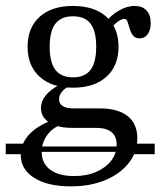

<svg xmlns="http://www.w3.org/2000/svg" viewBox="-35 -447 570 659"><path d="M78.2 74.2V55.6H399.2L392.7 74.2ZM-15.3 82.3V46H78.2V82.3ZM391.1 82.3 404.8 46H496V82.3ZM208.1 192.7Q129 192.7 82.7 163.7Q36.3 134.7 36.3 85.5Q36.3 46.8 63.3 16.5Q90.3 -13.7 143.5 -34.7L170.2 -16.9Q141.9 -5.6 125 19.4Q108.1 44.4 108.1 74.2Q108.1 113.7 137.5 135.5Q166.9 157.3 219.4 157.3Q262.1 157.3 294.8 143.1Q327.4 129 346.4 104.8Q365.3 80.6 365.3 49.2Q365.3 21 347.6 6.5Q329.8 -8.1 295.2 -8.1H212.1Q163.7 -8.1 134.7 -26.2Q105.6 -44.4 105.6 -75.8Q105.6 -99.2 121.4 -119Q137.1 -138.7 168.5 -155.6L200.8 -150.8Q183.9 -141.1 175.8 -129.8Q167.7 -118.5 167.7 -105.6Q167.7 -91.1 180.2 -83.1Q192.7 -75 216.9 -75H306.5Q369.4 -75 402.8 -48.8Q436.3 -22.6 436.3 27.4Q436.3 75 406.9 112.5Q377.4 150 325.8 171.4Q274.2 192.7 208.1 192.7ZM215.3 -146Q142.7 -146 101.2 -183.5Q59.7 -221 59.7 -286.3Q59.7 -352.4 101.2 -389.5Q142.7 -426.6 215.3 -426.6Q288.7 -426.6 330.2 -389.5Q371.8 -352.4 371.8 -286.3Q371.8 -221 330.2 -183.5Q288.7 -146 215.3 -146ZM215.3 -181.5Q256.5 -181.5 275.8 -207.3Q295.2 -233.1 295.2 -286.3Q295.2 -340.3 275.8 -365.7Q256.5 -391.1 215.3 -391.1Q175 -391.1 155.2 -365.7Q135.5 -340.3 135.5 -286.3Q135.5 -233.1 155.2 -207.3Q175 -181.5 215.3 -181.5ZM444.4 -315.3Q429 -315.3 421.4 -325.4Q413.7 -335.5 410.1 -348.8Q406.5 -362.1 402.8 -372.2Q399.2 -382.3 391.1 -382.3Q385.5 -382.3 376.6 -377.4Q367.7 -372.6 358.5 -363.7Q349.2 -354.8 341.1 -343.5L325.8 -367.7Q342.7 -392.7 371.4 -409.7Q400 -426.6 427.4 -426.6Q453.2 -426.6 467.7 -411.3Q482.3 -396 482.3 -367.7Q482.3 -343.5 471.8 -329.4Q461.3 -315.3 444.4 -315.3Z"/></svg>

Font: Playfair 9pt Light
Style: Regular
Weight: 300
Designer: Claus Eggers Sørensen
Foundry: Claus Eggers Sørensen
Version: Version 2.001;gftools[0.9.30]